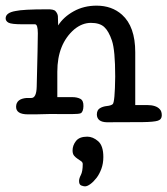

<svg xmlns="http://www.w3.org/2000/svg" viewBox="-45 -407 593 680"><path d="M212 126Q212 108 224 92.5Q236 77 264 77Q284 77 302.5 93Q321 109 321 149Q321 172 314 191Q307 210 296.5 223.5Q286 237 275 245Q264 253 256 253Q251 253 243 250Q235 247 235 234Q235 225 241.5 212.5Q248 200 248 174Q248 168 242.5 164Q237 160 230 155.5Q223 151 217.5 144.5Q212 138 212 126ZM333 26Q299 25 298 -1Q298 -17 308.5 -23.5Q319 -30 333.5 -31.5Q348 -33 354 -38Q362 -44 363 -136Q363 -229 351.5 -263Q340 -297 324 -311.5Q308 -326 277 -326Q246 -326 218 -303Q158 -251 158 -153Q158 -103 158 -63H211Q228 -63 239.5 -57Q251 -51 250.5 -31Q250 -11 241 -6Q234 -3 211 -3H185Q131 -4 81 -2H54Q11 -2 12 -30Q13 -57 49 -60H66Q84 -60 85 -100Q89 -256 89 -289Q89 -321 79 -321H35Q-4 -321 -14.5 -326.5Q-25 -332 -25 -342Q-25 -362 10 -368Q37 -374 120 -374Q146 -375 152 -367Q159 -359 160 -350Q160 -336 161 -317Q180 -347 216 -367Q252 -387 297 -387Q351 -387 387 -355Q434 -313 434 -222Q434 -130 434 -35H475Q508 -35 521 -20Q528 -13 528 1.5Q528 16 514 20.5Q500 25 460 25.5Q420 26 333 26Z"/></svg>

Font: Scratch Savers
Style: Book
Weight: 400
Designer: Pablo Impallari, Rodrigo Fuenzalida, Brenda Gallo
Foundry: Pablo Impallari, Rodrigo Fuenzalida, Brenda Gallo
Version: Version 4.0b1